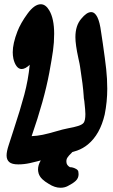

<svg xmlns="http://www.w3.org/2000/svg" viewBox="-20 -814 530 904"><path d="M118 -143 115 -136ZM464 -610Q475 -534 480 -488.5Q485 -443 485 -396Q485 -335 473 -275Q451 -181 394 -134Q371 -115 343 -105Q315 -95 271 -85Q252 -81 240 -78Q227 -75 217 -71.5Q207 -68 199 -66Q148 -52 120.5 -46Q93 -40 66 -40Q36 -40 23.5 -51Q11 -62 11 -82Q11 -101 21 -131Q26 -147 44 -202Q76 -299 94.5 -368.5Q113 -438 120 -509Q99 -489 82 -489Q68 -489 58 -502.5Q48 -516 43 -538Q40 -553 40 -568Q40 -609 62 -666Q77 -705 109.5 -749.5Q142 -794 172 -794Q195 -794 212 -765Q235 -726 235 -655Q235 -614 229.5 -575Q224 -536 212 -471Q188 -343 129 -173Q155 -174 181.5 -179.5Q208 -185 249 -197L274 -204Q281 -206 301 -210Q329 -215 348 -221Q367 -227 374 -236Q382 -247 382 -277Q382 -293 377 -338Q374 -353 374 -363Q371 -411 357 -500Q356 -509 349 -540Q335 -604 335 -639Q335 -693 362 -725Q388 -757 409 -757Q444 -757 456 -663Q458 -646 464 -610ZM293 -49Q294 -36 309 -27Q316 -27 319 -26Q329 -24 338.5 -18.5Q348 -13 349 -5V-4Q350 0 350 6Q350 25 336.5 37.5Q323 50 299 62Q284 70 265 70Q238 70 210 52Q191 41 179 29.5Q167 18 162 3Q159 -8 159 -16Q159 -57 208 -100Q226 -117 251.5 -126.5Q277 -136 301 -135Q313 -134 320 -128Q327 -122 327 -114Q327 -104 316 -93Q304 -82 297.5 -72Q291 -62 293 -49Z"/></svg>

Font: Sedgwick Ave Display
Style: Regular
Weight: 400
Designer: Kevin Burke, Pedro Vergani
Foundry: Google, Inc.
Version: Version 1.000